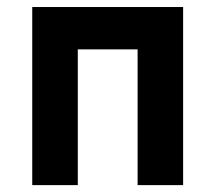

<svg xmlns="http://www.w3.org/2000/svg" viewBox="-20 -538 626 558"><path d="M379.9 0H512.2V-517.6H73.7V0H206.1V-394.5H379.9Z"/></svg>

Font: Cascadia Code
Style: Bold
Weight: 700
Monospace: yes
Designer: Aaron Bell
Foundry: Saja Typeworks
Version: Version 2404.023